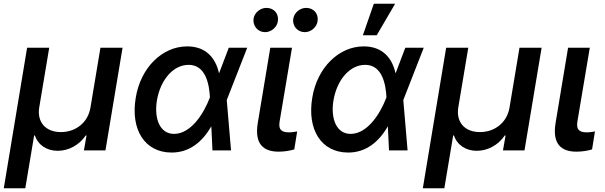

<svg xmlns="http://www.w3.org/2000/svg" viewBox="-30 -799 3214 1020"><path d="M-9.9 201H104.4L151.3 -79.2H155.5C172.6 -27.7 219.5 2.1 276.3 2.1C334.5 2.1 390.3 -27.7 425.4 -79.2H429.7L415.8 0H530.2L621.1 -545.5H503.6L450.6 -227.6C438.2 -150.6 375 -97.3 293.3 -97.3C212 -97.3 166.2 -150.6 178.3 -227.6L231.5 -545.5H114Z M879.6 11.4C975.1 12.4 1044.7 -44.7 1092 -127.1H1092.7L1098.7 0H1197.4L1174.7 -267L1176.1 -271.3L1283.4 -545.5H1185.4L1134.2 -410.9H1133.2C1114.7 -493.6 1061.8 -552.6 964.5 -552.6C832.7 -552.6 717.3 -440.7 691.1 -279.8C662.6 -109.7 739.3 10.3 879.6 11.4ZM803.6 -265.6C822.4 -375.7 890.6 -454.5 972.3 -454.5C1064.3 -454.5 1081.7 -348.4 1085.2 -282.3L1082.4 -274.9C1055.8 -205.3 988.6 -87.7 894.5 -87.7C822.4 -87.7 787.3 -163.4 803.6 -265.6Z M1405.9 -545.5 1339.1 -143.8C1321.7 -34.4 1369 6.7 1450.3 6.7C1483.7 6.7 1512.1 1.1 1533.4 -5.3L1548.7 -100.9C1538.4 -98.7 1522 -95.9 1505.7 -95.9C1471.9 -95.9 1447.4 -105.5 1455.3 -152.7L1521.3 -545.5ZM1317.1 -700.3C1311.4 -661.9 1339.8 -628.2 1377.8 -628.2C1411.9 -628.2 1441.4 -654.5 1446 -685.4C1452.8 -725.5 1426.1 -757.1 1385.3 -757.1C1353.7 -757.1 1322.4 -733 1317.1 -700.3ZM1528.1 -700.3C1521.7 -660.9 1550.8 -628.2 1588.8 -628.2C1622.9 -628.2 1652.3 -654.5 1657 -685.4C1663.7 -725.5 1637.1 -757.1 1596.2 -757.1C1564.6 -757.1 1533.7 -733 1528.1 -700.3Z M1817.5 11.4C1913 12.4 1982.6 -44.7 2029.8 -127.1H2030.5L2036.6 0H2135.3L2112.6 -267L2114 -271.3L2221.2 -545.5H2123.2L2072.1 -410.9H2071C2052.6 -493.6 1999.6 -552.6 1902.3 -552.6C1770.6 -552.6 1655.2 -440.7 1628.9 -279.8C1600.5 -109.7 1677.2 10.3 1817.5 11.4ZM1741.5 -265.6C1760.3 -375.7 1828.5 -454.5 1910.2 -454.5C2002.1 -454.5 2019.5 -348.4 2023.1 -282.3L2020.2 -274.9C1993.6 -205.3 1926.5 -87.7 1832.4 -87.7C1760.3 -87.7 1725.1 -163.4 1741.5 -265.6ZM1897.7 -611.5H1971.2L2069.2 -779.1H1956Z M2216.3 201H2330.6L2377.5 -79.2H2381.7C2398.8 -27.7 2445.7 2.1 2502.5 2.1C2560.7 2.1 2616.5 -27.7 2651.6 -79.2H2655.9L2642 0H2756.4L2847.3 -545.5H2729.8L2676.8 -227.6C2664.4 -150.6 2601.2 -97.3 2519.5 -97.3C2438.2 -97.3 2392.4 -150.6 2404.5 -227.6L2457.7 -545.5H2340.2Z M2987.9 -545.5 2921.2 -143.8C2903.8 -34.4 2951 6.7 3032.3 6.7C3065.7 6.7 3094.1 1.1 3115.4 -5.3L3130.7 -100.9C3120.4 -98.7 3104 -95.9 3087.7 -95.9C3054 -95.9 3029.5 -105.5 3037.3 -152.7L3103.3 -545.5Z"/></svg>

Font: Magic Ui Pro Semi Bold
Style: Italic
Weight: 600
Italic angle: -9.39999°
Designer: Stefan Endress, Andreas Faust
Version: Version 1.000;FEAKit 1.0